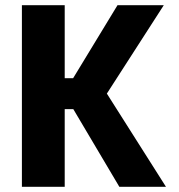

<svg xmlns="http://www.w3.org/2000/svg" viewBox="-20 -720 690 740"><path d="M64.4 0V-700H229.4V-418.7H261.9L432.9 -700H611.3L373.4 -330.6V-388.4L619.7 0H440L262.6 -299.3H229.4V0Z"/></svg>

Font: Trispace Thin
Style: Regular
Weight: 100
Designer: Tyler Finck
Foundry: Etcetera Type Company
Version: Version 1.210